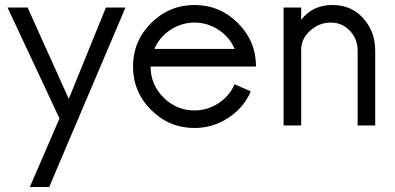

<svg xmlns="http://www.w3.org/2000/svg" viewBox="-20 -500 1575 765"><path d="M217 -28 10 -470H90L254 -106L402 -470H480L176 245H99Z M595 -305H915Q895 -352 851 -381Q807 -410 755 -410Q703 -410 659 -381Q615 -352 595 -305ZM915 -165V-164L979 -136Q951 -70 889 -30Q827 10 755 10Q654 10 582 -62Q510 -134 510 -235Q510 -336 582 -408Q654 -480 755 -480Q856 -480 928 -408Q1000 -336 1000 -235H580Q580 -163 631.5 -111.5Q683 -60 755 -60Q807 -60 851 -89Q895 -118 915 -165Z M1475 -298V0H1405V-298Q1405 -344 1374.5 -377Q1344 -410 1298 -410Q1252 -410 1216 -378Q1180 -346 1180 -301V0H1110V-470H1180V-421Q1225 -480 1305 -480Q1380 -480 1427.5 -427Q1475 -374 1475 -298Z"/></svg>

Font: HansKendrickRegular
Style: Regular
Weight: 400
Designer: Alfredo Marco Pradil
Foundry: Hanken Studio
Version: Version 1.000;PS 001.001;hotconv 1.0.56